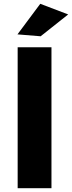

<svg xmlns="http://www.w3.org/2000/svg" viewBox="-20 -991 379 1011"><path d="M73 -742H251V0H73ZM192 -971 339 -915 194 -800 72 -810Z"/></svg>

Font: Gontserrat
Style: Bold
Weight: 700
Designer: Julieta Ulanovsky
Foundry: Julieta Ulanovsky
Version: Version 6.001